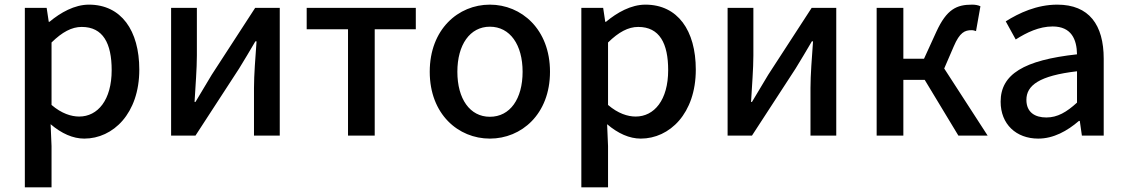

<svg xmlns="http://www.w3.org/2000/svg" viewBox="-20 -584 4850 827"><path d="M87 223H202V45L198 -49C245 -9 294 13 343 13C467 13 580 -95 580 -284C580 -453 502 -564 363 -564C301 -564 241 -530 193 -490H190L181 -550H87ZM321 -82C287 -82 245 -95 202 -132V-401C248 -446 289 -468 332 -468C424 -468 461 -397 461 -282C461 -153 401 -82 321 -82Z M717 0H822L1010 -289C1030 -321 1060 -372 1080 -406H1085C1080 -335 1074 -262 1074 -205V0H1185V-550H1079L892 -262C873 -229 841 -178 822 -145H818C822 -215 828 -288 828 -345V-550H717Z M1479 0H1594V-458H1771V-550H1301V-458H1479Z M2090 13C2226 13 2349 -92 2349 -275C2349 -458 2226 -564 2090 -564C1954 -564 1831 -458 1831 -275C1831 -92 1954 13 2090 13ZM2090 -81C2004 -81 1950 -158 1950 -275C1950 -391 2004 -469 2090 -469C2177 -469 2231 -391 2231 -275C2231 -158 2177 -81 2090 -81Z M2484 223H2599V45L2595 -49C2642 -9 2691 13 2740 13C2864 13 2977 -95 2977 -284C2977 -453 2899 -564 2760 -564C2698 -564 2638 -530 2590 -490H2587L2578 -550H2484ZM2718 -82C2684 -82 2642 -95 2599 -132V-401C2645 -446 2686 -468 2729 -468C2821 -468 2858 -397 2858 -282C2858 -153 2798 -82 2718 -82Z M3114 0H3219L3407 -289C3427 -321 3457 -372 3477 -406H3482C3477 -335 3471 -262 3471 -205V0H3582V-550H3476L3289 -262C3270 -229 3238 -178 3219 -145H3215C3219 -215 3225 -288 3225 -345V-550H3114Z M3756 0H3871V-240H3963L4108 0H4234L4047 -289L4088 -384C4114 -445 4136 -454 4165 -454C4173 -454 4177 -452 4184 -450L4203 -557C4193 -562 4180 -564 4167 -564C4101 -564 4058 -545 4013 -447L3960 -331H3871V-550H3756Z M4452 13C4518 13 4577 -20 4627 -63H4631L4640 0H4734V-331C4734 -477 4671 -564 4534 -564C4446 -564 4369 -528 4312 -492L4355 -414C4402 -444 4456 -470 4514 -470C4595 -470 4618 -414 4619 -350C4390 -325 4290 -264 4290 -146C4290 -49 4357 13 4452 13ZM4487 -78C4438 -78 4401 -100 4401 -154C4401 -216 4456 -258 4619 -277V-142C4574 -101 4535 -78 4487 -78Z"/></svg>

Font: Source Han Sans JP Medium
Style: Regular
Weight: 500
Designer: Ryoko NISHIZUKA 西塚涼子 (kana, bopomofo & ideographs); Paul D. Hunt (Latin, Greek & Cyrillic); Sandoll Communications 산돌커뮤니
Foundry: Adobe
Version: Version 2.002;hotconv 1.0.116;makeotfexe 2.5.65601